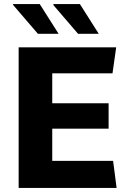

<svg xmlns="http://www.w3.org/2000/svg" viewBox="-20 -917 640 937"><path d="M71 0V-686H547L529 -559H235V-413H510V-289H235V-132H532L549 0ZM361 -752 239 -894 243 -897H370L462 -752ZM165 -752 43 -894 44 -897H174L266 -752Z"/></svg>

Font: Chivo Mono Medium
Style: Bold
Weight: 700
Monospace: yes
Version: Version 1.008